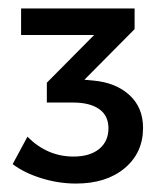

<svg xmlns="http://www.w3.org/2000/svg" viewBox="-20 -790 391 455"><path d="M202 -599Q255 -594 287 -564.5Q319 -535 319 -487Q319 -428 275.5 -391.5Q232 -355 160 -355Q119 -355 78.5 -367.5Q38 -380 10 -401L45 -466Q92 -419 154 -419Q193 -419 215 -437Q237 -455 237 -486Q237 -516 215 -531.5Q193 -547 153 -547H91V-594L203 -707H30V-770H299V-721L180 -601Z"/></svg>

Font: Steamflix Grotesk
Style: Regular
Weight: 400
Designer: Julieta Ulanovsky
Foundry: Julieta Ulanovsky
Version: Version 4.000;PS 004.000;hotconv 1.0.88;makeotf.lib2.5.64775